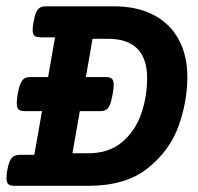

<svg xmlns="http://www.w3.org/2000/svg" viewBox="-20 -600 640 620"><path d="M585 -350.6Q585 -273.4 556.9 -193.8Q528.8 -114.3 457.5 -57.1Q386.2 0 265.6 0H25.9Q12.7 0 6.8 -5.4Q1 -10.7 1 -24.9Q1 -37.1 3.4 -49.8Q8.8 -79.6 17.6 -89.8Q26.4 -100.1 43.5 -100.1H90.8L115.7 -241.2H58.6Q45.4 -241.2 39.8 -246.6Q34.2 -252 34.2 -267.1Q34.2 -277.8 37.1 -295.9Q41 -318.8 46.4 -330.6Q51.8 -342.3 58.8 -346.7Q65.9 -351.1 77.6 -351.1H135.3L157.7 -479.5H110.4Q97.2 -479.5 91.3 -484.6Q85.4 -489.7 85.4 -503.9Q85.4 -514.2 88.4 -529.3Q91.8 -549.8 96.9 -560.5Q102.1 -571.3 109.1 -575.4Q116.2 -579.6 127.9 -579.6H348.1Q421.9 -579.6 475.1 -552.2Q528.3 -524.9 556.6 -473.4Q585 -421.9 585 -350.6ZM455.1 -347.7Q455.1 -410.6 423.6 -442.6Q392.1 -474.6 329.6 -474.6H278.8L257.3 -351.1H322.8Q335.4 -351.1 341.3 -345.7Q347.2 -340.3 347.2 -325.7Q347.2 -313 343.8 -295.9Q339.8 -272.9 334.7 -261.2Q329.6 -249.5 322.5 -245.4Q315.4 -241.2 303.7 -241.2H237.8L213.9 -105H264.6Q332 -105 374.8 -141.6Q417.5 -178.2 436.3 -233.4Q455.1 -288.6 455.1 -347.7Z"/></svg>

Font: Courier Prime
Style: Bold Italic
Weight: 700
Italic angle: -10°
Designer: Alan Dague-Greene
Foundry: Quote-Unquote Apps
Version: Version 3.018